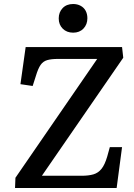

<svg xmlns="http://www.w3.org/2000/svg" viewBox="-20 -938 667 958"><path d="M595 -650 189 -61H386Q422 -61 446 -68Q470 -75 486.5 -95.5Q503 -116 515 -157L528 -204H589L562 0H55L57 -51L465 -644H270Q236 -644 215.5 -638Q195 -632 182.5 -614Q170 -596 159 -559L143 -509L82 -518L108 -703H589ZM273 -846Q273 -877 292.5 -897.5Q312 -918 345 -918Q366 -918 382.5 -909Q399 -900 407.5 -884Q416 -868 416 -847Q416 -816 396.5 -795.5Q377 -775 345 -775Q313 -775 293 -795Q273 -815 273 -846Z"/></svg>

Font: Literata 18pt Medium
Style: Italic
Weight: 500
Italic angle: -2°
Designer: Latin by Veronika Burian and Jose Scaglione. Greek by Irene Vlachou. Cyrillic by Vera Evstafieva
Foundry: TypeTogether
Version: Version 3.103;gftools[0.9.29]